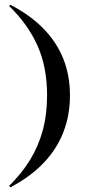

<svg xmlns="http://www.w3.org/2000/svg" viewBox="-20 -651 414 825"><path d="M24.2 154 19.4 147.6Q73.4 94.4 109.3 35.9Q145.2 -22.6 163.7 -91.1Q182.3 -159.7 182.3 -241.1Q182.3 -362.9 141.1 -454.8Q100 -546.8 19.4 -625L24.2 -630.6Q108.9 -587.1 166.1 -528.6Q223.4 -470.2 252 -398.4Q280.6 -326.6 280.6 -241.1Q280.6 -155.6 252 -82.3Q223.4 -8.9 166.1 50.4Q108.9 109.7 24.2 154Z"/></svg>

Font: Playfair 144pt SemiCondensed
Style: Bold
Weight: 700
Width: 4
Designer: Claus Eggers Sørensen
Foundry: Claus Eggers Sørensen
Version: Version 2.203